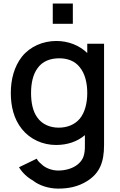

<svg xmlns="http://www.w3.org/2000/svg" viewBox="-20 -812 687 1096"><path d="M395.8 -791.7H281.2V-676H395.8ZM478.1 -562.5V-509.4C433.3 -553.1 369.8 -578.1 302.1 -578.1C225 -578.1 152.1 -546.9 105.2 -488.5C60.4 -431.3 41.7 -357.3 41.7 -281.2C41.7 -206.3 58.3 -133.3 105.2 -75C152.1 -16.7 224 15.6 300 15.6C363.5 15.6 420.8 -3.1 464.6 -40.6V13.5C465.6 69.8 456.3 100 422.9 127.1C394.8 150 353.1 161.5 312.5 161.5C279.2 161.5 239.6 149 215.6 124C205.2 115.6 195.8 106.3 189.6 93.8L88.5 142.7C107.3 174 136.5 201 166.7 217.7C204.2 247.9 260.4 264.6 311.5 264.6C365.6 264.6 424 256.2 480.2 219.8C547.9 176 574 115.6 574 15.6V-562.5ZM314.6 -83.3C267.7 -83.3 220.8 -101 192.7 -141.7C166.7 -177.1 157.3 -228.1 157.3 -281.2C157.3 -335.4 167.7 -386.5 193.8 -421.9C221.9 -462.5 266.7 -479.2 318.8 -479.2C365.6 -479.2 408.3 -463.5 435.4 -428.1C465.6 -391.7 478.1 -337.5 478.1 -281.2C478.1 -226 465.6 -170.8 435.4 -134.4C406.3 -100 363.5 -83.3 314.6 -83.3Z"/></svg>

Font: Manrope Semibold
Style: Regular
Weight: 600
Width: 4
Designer: Michael Sharanda
Foundry: Michael Sharanda
Version: Version 2.000;PS 002.000;hotconv 1.0.88;makeotf.lib2.5.64775